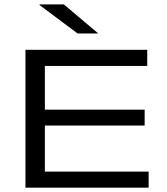

<svg xmlns="http://www.w3.org/2000/svg" viewBox="-20 -870 776 890"><path d="M98 0V-639H188V0ZM104.5 0V-74.5H669V0ZM145 -288V-361.5H650.5V-288ZM104.5 -564.5V-639H662.5V-564.5ZM276 -849.5 433.5 -716.5V-715H339.5L163.5 -846.5V-849.5Z"/></svg>

Font: Anek Latin Expanded
Style: Regular
Weight: 400
Width: 7
Designer: Yesha Goshar
Foundry: Ek Type
Version: Version 1.003